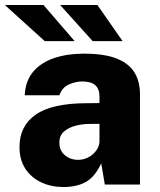

<svg xmlns="http://www.w3.org/2000/svg" viewBox="-46 -743 644 773"><path d="M209 10Q160.5 10 120.2 -8.8Q80 -27.5 56.2 -63.5Q32.5 -99.5 32.5 -151.5Q32.5 -236 97.8 -281.5Q163 -327 302 -327.5L354.5 -328V-354.5Q354.5 -385 337.2 -400.2Q320 -415.5 283 -415Q257.5 -414.5 231 -402.8Q204.5 -391 193 -359.5H53.5Q56.5 -418 88.2 -455Q120 -492 172.8 -509.5Q225.5 -527 291 -527Q375.5 -527 425 -506.8Q474.5 -486.5 496 -450.2Q517.5 -414 517.5 -365V0H376L361.5 -85.5Q336.5 -31 299.8 -10.5Q263 10 209 10ZM268 -99.5Q285 -99.5 300.5 -105.5Q316 -111.5 328 -122.2Q340 -133 347 -146Q354 -159 354.5 -174V-244.5L312.5 -244Q286.5 -244 258.8 -237Q231 -230 212 -213.8Q193 -197.5 193 -169Q193 -136.5 215.2 -118Q237.5 -99.5 268 -99.5ZM346 -723 447.5 -577.5H327L196 -723ZM129 -723 254.5 -577.5H134L-26.5 -723Z"/></svg>

Font: Public Sans Thin ExtraBold
Style: Regular
Weight: 800
Version: Version 1.007